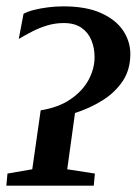

<svg xmlns="http://www.w3.org/2000/svg" viewBox="-27 -584 430 604"><path d="M-7 0 -3.5 -38 74.5 -51.5 101 -237Q157.5 -246 195.2 -272Q233 -298 251.8 -333Q270.5 -368 270.5 -404.5Q270.5 -433 260.5 -457.5Q250.5 -482 229 -496.8Q207.5 -511.5 173.5 -511.5Q147 -511.5 122.5 -504.2Q98 -497 75.5 -485.5Q53 -474 32 -461.5L47 -540.5Q60.5 -548 80.8 -553Q101 -558 124.5 -561Q148 -564 172 -564Q244.5 -564 291.2 -542.8Q338 -521.5 360.5 -487.5Q383 -453.5 383 -414Q383 -364.5 358.8 -328.5Q334.5 -292.5 295 -268Q255.5 -243.5 209 -228.5L184.5 -51.5L271.5 -38L268 0Z"/></svg>

Font: Merriweather 36pt Medium
Style: Italic
Weight: 500
Italic angle: -7.8°
Version: Version 2.101